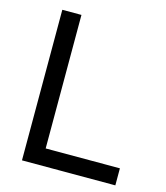

<svg xmlns="http://www.w3.org/2000/svg" viewBox="-108 -799 762 882"><g transform="rotate(15 273.0 -358.0)"><path d="M170 -716V-81H523V0H79V-716Z"/></g></svg>

Font: Almarai
Style: Regular
Weight: 400
Designer: Boutros International 2019
Foundry: Created by Boutros International 2019
Version: Version 1.10